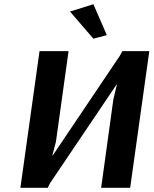

<svg xmlns="http://www.w3.org/2000/svg" viewBox="-20 -893 730 913"><path d="M424 -873 488 -726 424 -709 313 -838ZM599 0H461L519 -420L536 -492H535L218 -22L207 0H77L168 -650H306L246 -219L229 -154H231L550 -628L562 -650H690Z"/></svg>

Font: Arsenal SC
Style: Bold Italic
Weight: 700
Italic angle: -9.10001°
Designer: Andrij Shevchenko
Foundry: Stairsfor
Version: Version 2.001; ttfautohint (v1.8.4.7-5d5b)